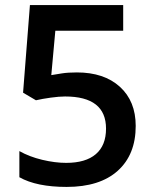

<svg xmlns="http://www.w3.org/2000/svg" viewBox="-20 -734 611 764"><path d="M286.1 -445.8Q394 -445.8 457 -388.7Q520 -331.5 520 -232.9Q520 -118.7 448.5 -54.4Q377 9.8 245.1 9.8Q125.5 9.8 57.1 -28.8V-132.8Q96.7 -110.4 147.9 -98.1Q199.2 -85.9 243.2 -85.9Q320.8 -85.9 361.3 -120.6Q401.9 -155.3 401.9 -222.2Q401.9 -350.1 238.8 -350.1Q215.8 -350.1 182.1 -345.5Q148.4 -340.8 123 -335L71.8 -365.2L99.1 -713.9H470.2V-611.8H200.2L184.1 -435.1Q201.2 -438 225.8 -441.9Q250.5 -445.8 286.1 -445.8Z"/></svg>

Font: f2_25842          
Style: Regular
Weight: 600
Foundry: Ascender Corporation
Version: Version 1.10